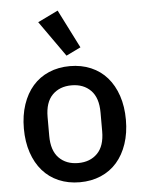

<svg xmlns="http://www.w3.org/2000/svg" viewBox="-56 -840 676 896"><g transform="rotate(-5 282.0 -391.5)"><path d="M282 12Q228 12 183.5 -7Q139 -26 108 -61.5Q77 -97 60 -147.5Q43 -198 43 -260Q43 -322 60 -372.5Q77 -423 108 -458.5Q139 -494 183.5 -513Q228 -532 282 -532Q336 -532 380.5 -513Q425 -494 456 -458.5Q487 -423 504 -372.5Q521 -322 521 -260Q521 -198 504 -147.5Q487 -97 456 -61.5Q425 -26 380.5 -7Q336 12 282 12ZM282 -78Q338 -78 372 -112.5Q406 -147 406 -216V-304Q406 -373 372 -407.5Q338 -442 282 -442Q226 -442 192 -407.5Q158 -373 158 -304V-216Q158 -147 192 -112.5Q226 -78 282 -78ZM153 -749 248 -795 339 -615 271 -582Z"/></g></svg>

Font: IBM Plex Sans Thai Medm
Style: Regular
Weight: 500
Designer: Mike Abbink, Paul van der Laan, Pieter van Rosmalen, Ben Mitchell, Mark Frömberg
Foundry: Bold Monday
Version: Version 1.2